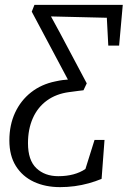

<svg xmlns="http://www.w3.org/2000/svg" viewBox="-20 -763 568 789"><path d="M227 6Q166 6 119 -16Q72 -38 45.2 -80.8Q18.5 -123.5 18.5 -186Q18.5 -249.5 42 -300Q65.5 -350.5 108 -383.8Q150.5 -417 207.5 -428.5Q225.5 -432.5 237.5 -434Q249.5 -435.5 259 -436L110.5 -715L121.5 -743H484.5L469.5 -575.5H425L419 -690L189.5 -695.5L226.5 -627.5L336.5 -420.5L323 -392Q321.5 -392 304 -389.8Q286.5 -387.5 264 -384.5Q211 -377.5 173 -350Q135 -322.5 115 -277.5Q95 -232.5 95 -174.5Q95 -104.5 129.5 -71.8Q164 -39 219.5 -39Q253.5 -39 281.5 -46.5Q309.5 -54 331 -68.5L368.5 -188H409.5L397.5 -28Q372.5 -17.5 344.5 -9.8Q316.5 -2 286.8 2Q257 6 227 6Z"/></svg>

Font: Merriweather 24pt SemiCondensed Light
Style: Italic
Weight: 300
Width: 4
Italic angle: -7.8°
Designer: Eben Sorkin
Foundry: Eben Sorkin
Version: Version 2.101